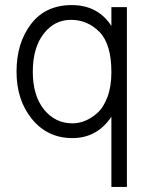

<svg xmlns="http://www.w3.org/2000/svg" viewBox="-20 -535 595 755"><path d="M479 200H418V-76Q362 8 264.5 8Q167 8 106 -66.5Q45 -141 45 -253.5Q45 -366 102 -440.5Q159 -515 262 -515Q365 -515 418 -433V-507H479ZM265 -50Q316 -50 362 -90Q387 -112 402.5 -153.5Q418 -195 418 -251Q418 -362 371 -409.5Q324 -457 259 -457Q194 -457 151.5 -402Q109 -347 109 -253Q109 -159 153 -104.5Q197 -50 265 -50Z"/></svg>

Font: Hind Kochi Light
Style: Regular
Weight: 300
Designer: Dhruvi Tolia
Foundry: Indian Type Foundry
Version: Version 0.702;PS 1.0;hotconv 1.0.81;makeotf.lib2.5.63406